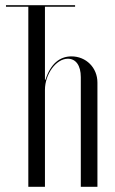

<svg xmlns="http://www.w3.org/2000/svg" viewBox="-20 -719 441 739"><path d="M269 -699H3V-693H89V0H153V-373C153 -434 196 -493 241 -493C272 -493 291 -467 291 -422V0H355V-401C355 -459 311 -502 255 -502C209 -502 174 -472 155 -412H153V-693H269Z"/></svg>

Font: Moniqa Display
Style: Regular
Weight: 400
Designer: Rajesh Rajput
Foundry: Rajesh Rajput
Version: Version 1.000